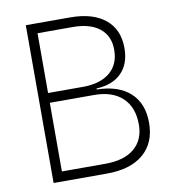

<svg xmlns="http://www.w3.org/2000/svg" viewBox="-79 -762 744 831"><g transform="rotate(-10 293.0 -346.5)"><path d="M89.8 0V-693.4H284.2Q383.8 -693.4 438.5 -648.7Q493.2 -604 493.2 -522.5Q493.2 -453.1 454.3 -413.6Q415.5 -374 343.8 -370.6V-366.2Q438.5 -364.7 490.2 -317.6Q542 -270.5 542 -185.5Q542 -97.2 485.1 -48.6Q428.2 0 324.2 0ZM289.1 -650.4H133.8V-387.7H286.1Q363.3 -387.7 405.8 -423.1Q448.2 -458.5 448.2 -522.5Q448.2 -583.5 406.5 -616.9Q364.7 -650.4 289.1 -650.4ZM328.1 -344.7H133.8V-43H325.2Q407.2 -43 452.1 -80.3Q497.1 -117.7 497.1 -185.5Q497.1 -261.2 452.9 -303Q408.7 -344.7 328.1 -344.7Z"/></g></svg>

Font: Caskaydia Cove ExtraLight
Style: Regular
Weight: 200
Monospace: yes
Designer: Aaron Bell
Foundry: Saja Typeworks
Version: Version 4.300; ttfautohint (v1.8.3)